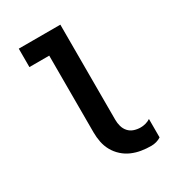

<svg xmlns="http://www.w3.org/2000/svg" viewBox="-180 -838 859 948"><g transform="rotate(-30 250.0 -363.5)"><path d="M402 8Q374 8 346.5 3.5Q319 -1 293.5 -12Q268 -23 247 -42Q226 -61 212.5 -85Q199 -109 193.5 -136.5Q188 -164 188 -192V-630H75V-735H312V-192Q312 -174 317 -155.5Q322 -137 334.5 -123Q347 -109 365 -103Q383 -97 402 -97Q417 -97 431.5 -101Q446 -105 458 -113V-8Q446 0 431.5 4Q417 8 402 8Z"/></g></svg>

Font: Iosevka Extrabold
Style: Regular
Weight: 800
Monospace: yes
Designer: Belleve Invis
Foundry: Belleve Invis
Version: Version 32.5.0; ttfautohint (v1.8.4)